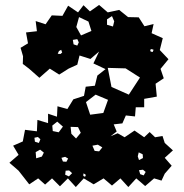

<svg xmlns="http://www.w3.org/2000/svg" viewBox="-20 -740 744 775"><path d="M55 -51 18 -83 55 -115 33 -152 72 -169 81 -216 129 -210 131 -256 174 -243V-281L210 -269L212 -311L252 -300L276 -339L319 -353L326 -390L363 -394L373 -435L406 -461L357 -484L380 -532L345 -502L301 -516L292 -479L257 -463L219 -439L181 -463L139 -426L97 -463L72 -482L73 -513L63 -547L93 -565L85 -609L129 -614L124 -655L164 -642L189 -678L232 -676L255 -717L295 -690L317 -719L343 -694L380 -720L415 -690L461 -700L497 -671L540 -670L563 -634L600 -643L592 -606L637 -586L625 -538L660 -501L628 -462L641 -424L608 -402L613 -350L562 -341V-307H528L525 -270L488 -274L474 -242L439 -238L451 -209L426 -190L455 -202L483 -186L523 -213L562 -186L584 -207L606 -186L636 -191L645 -163L678 -133L645 -103L673 -71L645 -39L632 -11L602 -20L566 11L530 -20L498 15L466 -20L432 9L398 -20L358 4L318 -20L286 15L254 -20L222 12L190 -20L162 5L134 -20L98 4ZM432 -675 412 -662V-640L436 -633L441 -654ZM337 -653 299 -671 288 -631 307 -597 349 -615ZM298 -569 292 -582 274 -579 277 -561 292 -556ZM592 -542 586 -539 588 -532 596 -530 600 -539ZM227 -539 218 -534 213 -523 224 -522 231 -528ZM487 -464 415 -466 430 -389 500 -358 545 -427ZM416 -337 366 -358 327 -328 344 -277 397 -284ZM211 -249 191 -233 193 -211 217 -206 234 -229ZM295 -227 265 -228 268 -200 287 -181 306 -204ZM143 -178 133 -187 119 -184 121 -168 137 -163ZM393 -145 375 -156 353 -152 362 -131 380 -129ZM157 -124 142 -136 124 -126 126 -101 149 -108ZM556 -117 540 -125 536 -109 541 -94 557 -102ZM255 -100 243 -107 228 -103 234 -88 248 -87ZM557 -55 541 -53 546 -37 560 -32 568 -46ZM259 -52 245 -51 243 -35 258 -28 271 -41ZM325 -36 317 -40 316 -31 320 -27 326 -29Z"/></svg>

Font: Rubik Gemstones
Style: Regular
Weight: 400
Designer: Hubert and Fischer, NaN
Foundry: Hubert and Fischer, NaN
Version: Version 2.200